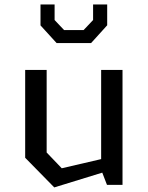

<svg xmlns="http://www.w3.org/2000/svg" viewBox="-20 -826 660 858"><path d="M233 -633.5H387L459 -713V-806H396V-736.5L353.5 -691.5H266.5L224 -736.5V-806H161V-712.5ZM188.5 -513.5H92.5V-121L222.5 11.5L437 -54.5L458 0H527.5V-513.5H432V-115L256 -74L188.5 -144.5Z"/></svg>

Font: FontWithASyntaxHighlighterNightOwl
Style: Regular
Weight: 400
Designer: Riley Cran & the Lettermatic Team
Foundry: Lettermatic
Version: Version 1.000 (FontWithASyntaxHighlighterNightOwl)